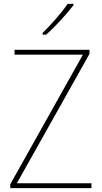

<svg xmlns="http://www.w3.org/2000/svg" viewBox="-20 -971 525 991"><path d="M359 -944V-951H329C298 -905 245 -845 200 -801V-792H218C266 -834 324 -898 359 -944ZM452 0V-25H67L442 -693V-714H55V-689H408L33 -20V0Z"/></svg>

Font: Noto Sans Sinhala UI SemiCondensed Thin
Style: Regular
Weight: 100
Width: 4
Designer: Jelle Bosma - Monotype Design Team
Foundry: Monotype Imaging Inc.
Version: Version 2.006